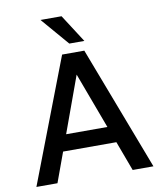

<svg xmlns="http://www.w3.org/2000/svg" viewBox="-92 -919 833 992"><g transform="rotate(-10 325.0 -423.0)"><path d="M188.5 -846H299L393 -700H314ZM632 0H523L465 -156H185.5L128.5 0H18L267.5 -650.5H384ZM323.5 -535.5 216.5 -241.5H433Z"/></g></svg>

Font: Overused Grotesk Medium
Style: Regular
Weight: 525
Version: Version 0.004